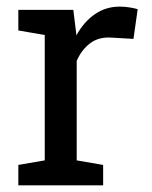

<svg xmlns="http://www.w3.org/2000/svg" viewBox="-20 -558 457 578"><path d="M210.9 -374.5V-75.2L290.5 -61.5V0H35.2V-61.5L114.7 -75.2V-452.6L35.2 -466.3V-528.3H200.7L209 -460.9L210 -451.7Q232.4 -492.2 265.4 -515.1Q298.3 -538.1 340.8 -538.1Q356 -538.1 371.8 -535.4Q387.7 -532.7 394.5 -530.3L381.8 -440.9L314.9 -444.8Q276.9 -447.3 251 -427.5Q225.1 -407.7 210.9 -374.5Z"/></svg>

Font: Suwannaphum
Style: Regular
Weight: 400
Designer: Danh Hong
Version: Version 8.002; ttfautohint (v1.8.3)